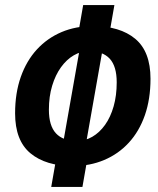

<svg xmlns="http://www.w3.org/2000/svg" viewBox="-20 -733 626 763"><path d="M183.6 9.8 203.1 -101.6 225.1 -132.3 304.2 -580.6 292.5 -609.4 310.5 -712.9H434.6L416.5 -609.4L395.5 -580.6L316.4 -132.3L327.1 -101.6L307.6 9.8ZM269.5 -73.2Q162.1 -73.2 101.1 -123.8Q40 -174.3 40 -282.7Q40 -363.3 62.7 -427.5Q85.4 -491.7 126.7 -536.6Q168 -581.5 224.6 -605.5Q281.2 -629.4 349.1 -629.4Q456.5 -629.4 517.3 -578.9Q578.1 -528.3 578.1 -419.9Q578.1 -339.4 555.7 -275.1Q533.2 -210.9 491.9 -166Q450.7 -121.1 394 -97.2Q337.4 -73.2 269.5 -73.2ZM285.2 -172.9Q318.4 -172.9 346.9 -189.5Q375.5 -206.1 397.5 -236.8Q419.4 -267.6 431.6 -310.5Q443.8 -353.5 443.8 -405.8Q443.8 -469.7 416 -499.8Q388.2 -529.8 333.5 -529.8Q301.8 -529.8 273.2 -513.2Q244.6 -496.6 222.4 -465.8Q200.2 -435.1 187.3 -392.3Q174.3 -349.6 174.3 -296.9Q174.3 -233.4 202.4 -203.1Q230.5 -172.9 285.2 -172.9Z"/></svg>

Font: Cascadia Mono NF
Style: Italic
Weight: 400
Italic angle: -10°
Monospace: yes
Designer: Aaron Bell
Foundry: Saja Typeworks
Version: Version 2404.023